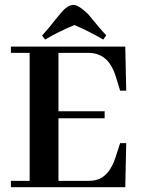

<svg xmlns="http://www.w3.org/2000/svg" viewBox="-20 -780 592 800"><path d="M505.9 -402.3 502 -585.9H25.4V-559.6H103.5V-26.4H25.4V0H502L505.9 -183.6H480.5L460.9 -123Q435.5 -46.9 384.8 -31.2Q368.2 -26.4 348.6 -26.4H223.6V-287.1H416V-316.4H223.6V-559.6H348.6Q423.8 -559.6 455.1 -481.4Q459 -472.7 461.9 -462.9L480.5 -402.3ZM410.2 -615.2 422.9 -632.8Q402.3 -653.3 346.7 -721.7Q310.5 -756.8 288.1 -759.8Q261.7 -759.8 234.4 -726.6Q228.5 -719.7 214.8 -703.1Q180.7 -659.2 155.3 -631.8L168 -615.2Q222.7 -647.5 290 -675.8Q347.7 -651.4 410.2 -615.2Z"/></svg>

Font: Abhaya Libre
Style: Bold
Weight: 700
Designer: Pushpananda Ekanayake, Sol Matas, Pathum Egodawatta
Foundry: Mooniak
Version: Version 1.050 ; ttfautohint (v1.6)